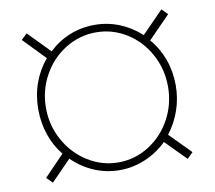

<svg xmlns="http://www.w3.org/2000/svg" viewBox="-71 -689 877 784"><g transform="rotate(-10 367.0 -297.0)"><path d="M80 -292Q80 -350 98.5 -401Q117 -452 151 -492L63 -583L87 -606L175 -516Q214 -553 262.5 -572.5Q311 -592 366 -592Q420 -592 469 -572Q518 -552 557 -516L646 -607L670 -583L579 -490Q613 -451 631.5 -400Q650 -349 650 -292Q650 -237 632.5 -187.5Q615 -138 584 -98L670 -11L646 13L562 -72Q524 -34 472.5 -12Q421 10 366 10Q310 10 259.5 -11.5Q209 -33 170 -72L87 13L63 -11L146 -97Q114 -136 97 -186Q80 -236 80 -292ZM366 -22Q434 -22 492 -58.5Q550 -95 584 -157Q618 -219 618 -292Q618 -365 584 -427Q550 -489 492 -525Q434 -561 366 -561Q298 -561 239.5 -525Q181 -489 146.5 -427Q112 -365 112 -292Q112 -219 146.5 -157Q181 -95 239.5 -58.5Q298 -22 366 -22Z"/></g></svg>

Font: Freesentation 1 Thin
Style: Regular
Weight: 250
Designer: glyphs from Roboto by Christian Robertson / Hangul glyphs from Noto Sans CJK(Source Han Sans) by Jang Soo-young and Kang
Foundry: PT&
Version: Version 2.001